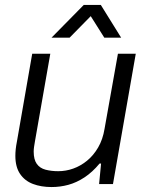

<svg xmlns="http://www.w3.org/2000/svg" viewBox="-20 -743 593 775"><path d="M188 12Q146 12 113 -0.5Q80 -13 61 -41Q42 -69 42 -114Q42 -127 43.5 -141Q45 -155 48 -170L110 -526H183L121 -172Q119 -161 117.5 -150.5Q116 -140 116 -131Q116 -99 128.5 -81.5Q141 -64 164 -58Q187 -52 215 -52Q246 -52 275.5 -62.5Q305 -73 331 -94Q357 -115 376 -147.5Q395 -180 402 -223L456 -526H528L436 0H380L388 -83H382Q353 -48 321 -27Q289 -6 256 3Q223 12 188 12ZM188 -591 318 -723H387L469 -591H401L331 -702H370L261 -591Z"/></svg>

Font: Archivo SemiBold Light
Style: Italic
Weight: 300
Italic angle: -10°
Version: Version 2.001